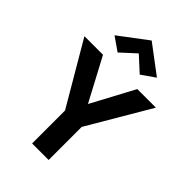

<svg xmlns="http://www.w3.org/2000/svg" viewBox="-281 -1084 1191 1191"><g transform="rotate(45 314.5 -488.0)"><path d="M465 -700 314 -418 164 -700H1L242 -289V0H387V-290L628 -700ZM315 -863 412 -774 501 -836 315 -976 129 -836 218 -774Z"/></g></svg>

Font: Jost SemiBold
Style: Regular
Weight: 600
Version: Version 3.710